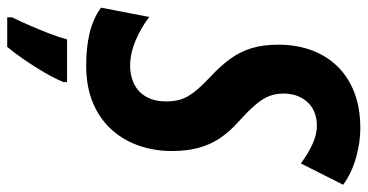

<svg xmlns="http://www.w3.org/2000/svg" viewBox="-276 -509 985 514"><g transform="rotate(90 216.0 -251.5)"><path d="M133.8 9.8Q85 9.8 46.6 0.5Q8.3 -8.8 -21 -29.8L3.9 -159.2Q29.8 -138.7 65.2 -123.3Q100.6 -107.9 134.8 -107.9Q153.8 -107.9 171.1 -113.5Q188.5 -119.1 201.7 -130.9Q214.8 -142.6 222.4 -160.9Q230 -179.2 230 -205.1Q230 -225.6 224.9 -242.7Q219.7 -259.8 205.6 -278.3Q191.4 -296.9 165 -321.8Q136.2 -348.6 116.7 -375Q97.2 -401.4 87.6 -432.6Q78.1 -463.9 78.1 -504.9Q78.1 -552.2 92.5 -592.3Q106.9 -632.3 135.3 -661.9Q163.6 -691.4 205.3 -707.8Q247.1 -724.1 301.8 -724.1Q340.3 -724.1 381.3 -712.4Q422.4 -700.7 453.1 -678.2L396 -564.9Q369.1 -585 343.5 -596.4Q317.9 -607.9 294.9 -607.9Q277.3 -607.9 261.7 -602.3Q246.1 -596.7 234.4 -585.2Q222.7 -573.7 215.8 -556.9Q209 -540 209 -518.1Q209 -497.6 215.8 -480Q222.7 -462.4 238.8 -443.6Q254.9 -424.8 282.2 -399.9Q310.5 -375 328.4 -348.4Q346.2 -321.8 354.5 -290.3Q362.8 -258.8 362.8 -219.2Q362.8 -172.9 348.4 -131.3Q334 -89.8 305.4 -58.1Q276.9 -26.4 233.9 -8.3Q190.9 9.8 133.8 9.8ZM4.9 221.2V208Q14.2 189.5 25.6 163.3Q37.1 137.2 47.6 110.1Q58.1 83 64 61H178.2V70.8Q168.9 93.3 152.8 121.1Q136.7 148.9 118.4 175.5Q100.1 202.1 84 221.2Z"/></g></svg>

Font: Open Sans Condensed
Style: Italic
Weight: 400
Width: 3
Italic angle: -12°
Designer: Monotype Design Team
Foundry: Monotype Imaging Inc.
Version: Version 3.000